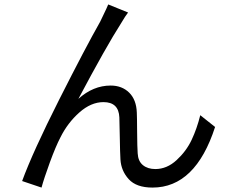

<svg xmlns="http://www.w3.org/2000/svg" viewBox="-20 -808 1040 860"><path d="M553.7 -752Q542 -737.3 522.5 -704.1Q456.1 -600.6 331.1 -365.2Q397.5 -424.8 475.6 -424.8Q526.4 -424.8 558.6 -393.1Q590.8 -361.3 592.8 -303.7Q593.8 -284.2 594.2 -216.3Q594.7 -148.4 596.7 -121.1Q598.6 -85.9 620.1 -68.4Q641.6 -50.8 675.8 -50.8Q727.5 -50.8 771 -90.8Q814.5 -130.9 838.4 -181.6Q862.3 -232.4 877 -292L943.4 -239.3Q855.5 32.2 663.1 32.2Q590.8 32.2 556.6 -5.4Q522.5 -43 519.5 -93.8Q517.6 -125 516.6 -191.9Q515.6 -258.8 514.6 -282.2Q511.7 -350.6 443.4 -350.6Q387.7 -350.6 335.4 -304.2Q283.2 -257.8 251 -193.4Q229.5 -152.3 203.1 -80.1Q176.8 -7.8 166 32.2L79.1 2.9Q127 -127.9 245.1 -361.8Q363.3 -595.7 428.7 -710.9Q432.6 -719.7 445.3 -745.6Q458 -771.5 464.8 -788.1Z"/></svg>

Font: Nasu
Style: Regular
Weight: 400
Designer: Ryoko NISHIZUKA (kana &amp; ideographs); Paul D. Hunt (Latin, Greek &amp; Cyrillic); Wenlong ZHANG (bopomofo); Sandoll C
Version: Version 2014.1215